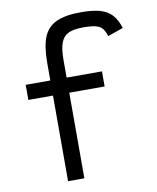

<svg xmlns="http://www.w3.org/2000/svg" viewBox="-89 -883 779 952"><g transform="rotate(-10 300.0 -407.0)"><path d="M176 0V-595Q176 -677 195 -724.5Q214 -772 259.5 -793Q305 -814 382 -814Q442 -814 479.5 -803.5Q517 -793 539.5 -768Q562 -743 575 -701L497 -674Q489 -700 477.5 -713.5Q466 -727 444 -732.5Q422 -738 382 -738Q334 -738 307.5 -725.5Q281 -713 269.5 -682Q258 -651 258 -595V0ZM52 -431V-507H436V-431Z"/></g></svg>

Font: Victor Mono Thin Medium
Style: Regular
Weight: 500
Monospace: yes
Version: Version 1.561;gftools[0.9.30]